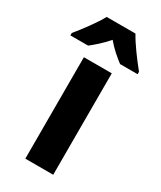

<svg xmlns="http://www.w3.org/2000/svg" viewBox="-239 -833 753 900"><g transform="rotate(30 137.0 -383.0)"><path d="M215 -766H59C39 -727 -14 -656 -45 -619V-606H51C74 -624 106 -651 137 -687C166 -652 199 -625 224 -606H319V-619C281 -666 239 -722 215 -766ZM212 0V-549H61V0Z"/></g></svg>

Font: Noto Sans Sinhala UI Condensed ExtraBold
Style: Regular
Weight: 800
Width: 3
Designer: Jelle Bosma - Monotype Design Team
Foundry: Monotype Imaging Inc.
Version: Version 2.006